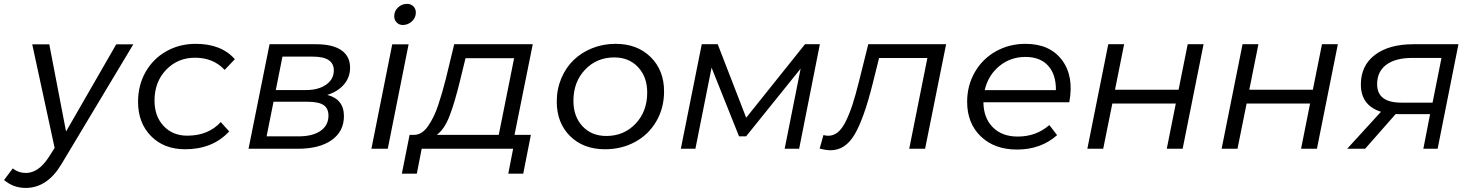

<svg xmlns="http://www.w3.org/2000/svg" viewBox="-94 -750 7418 968"><path d="M492 -526.5H578L215.5 78Q144 197.5 35.5 197.5Q-27 197.5 -73.5 157.5L-29.5 99Q-1 122 36.5 122Q99.5 122 151 43.5L181.5 -4L68.5 -526.5H154.5L239 -87Z M839 2.5Q733 2.5 667.5 -63.8Q602 -130 602 -236.5Q602 -320.5 640.2 -387.5Q678.5 -454.5 745 -491.8Q811.5 -529 893 -529Q1022 -529 1090 -451.5L1038.5 -397.5Q982 -459 889 -459Q802 -459 743.5 -398Q685 -337 685 -242.5Q685 -164 730.8 -115Q776.5 -66 850 -66Q956 -66 1019 -134.5L1061.5 -87.5Q978.5 2.5 839 2.5Z M1407.5 0H1159L1265 -527H1499Q1583 -527 1627 -496.8Q1671 -466.5 1671 -408.5Q1671 -360.5 1640.5 -324.5Q1610 -288.5 1556 -271.5Q1640 -250 1640 -164.5Q1640 -87.5 1578.2 -43.8Q1516.5 0 1407.5 0ZM1285 -237 1250 -62.5H1411Q1482 -62.5 1522 -90.2Q1562 -118 1562 -167Q1562 -204 1537 -220.5Q1512 -237 1456 -237ZM1330 -464.5 1296.5 -296H1449Q1511.5 -296 1550.2 -323.2Q1589 -350.5 1589 -395Q1589 -464.5 1484 -464.5Z M1883.5 -526.5H1966L1861 0H1778.5ZM1958 -730.5Q1977.5 -730.5 1990 -718.2Q2002.5 -706 2002.5 -686.5Q2002.5 -661 1982.8 -642.5Q1963 -624 1937 -624Q1918 -624 1905.8 -636.8Q1893.5 -649.5 1893.5 -668.5Q1893.5 -694.5 1912.8 -712.5Q1932 -730.5 1958 -730.5Z M2007.5 125.5H1932L1971 -70H1996.5Q2015.5 -71 2032.8 -82.2Q2050 -93.5 2064.5 -114.8Q2079 -136 2091.2 -160.5Q2103.5 -185 2115 -219.2Q2126.5 -253.5 2135.2 -283.8Q2144 -314 2154 -353.5L2196 -527H2592L2500 -70H2582.5L2544 125.5H2468.5L2493 0H2032ZM2225 -342Q2198.5 -233 2172.5 -165.5Q2146.5 -98 2108 -70H2420.5L2498 -456.5H2253Z M3009.5 -529Q3119 -529 3186.5 -462.2Q3254 -395.5 3254 -289.5Q3254 -205.5 3215 -138.5Q3176 -71.5 3108 -34.5Q3040 2.5 2956.5 2.5Q2847 2.5 2780 -64Q2713 -130.5 2713 -238Q2713 -300.5 2735.8 -354.8Q2758.5 -409 2798 -447.2Q2837.5 -485.5 2892.2 -507.2Q2947 -529 3009.5 -529ZM3003 -460.5Q2914.5 -460.5 2855.8 -398.8Q2797 -337 2797 -241.5Q2797 -162.5 2842.8 -113.5Q2888.5 -64.5 2963 -64.5Q3051.5 -64.5 3110.2 -126.2Q3169 -188 3169 -283.5Q3169 -362 3123.2 -411.2Q3077.5 -460.5 3003 -460.5Z M3412 0H3338.5L3444 -527H3524.5L3668 -156.5L3964.5 -527H4039.5L3935 0H3862L3942.5 -404L3667.5 -62.5H3632L3493.5 -409Z M4038.5 -1 4057.5 -69Q4073 -65.5 4081.5 -65.5Q4108 -65.5 4129.8 -83Q4151.5 -100.5 4170 -138Q4188.5 -175.5 4203.8 -222Q4219 -268.5 4236.5 -338.5L4283.5 -527H4676L4570 0H4490L4581.5 -457.5H4338L4306.5 -331Q4262 -152.5 4215 -72.5Q4168 7.5 4093.5 7.5Q4071 7.5 4038.5 -1Z M5033.5 4Q4920 4 4851 -62.2Q4782 -128.5 4782 -236.5Q4782 -318.5 4820.5 -385.8Q4859 -453 4926.5 -491Q4994 -529 5076 -529Q5199 -529 5260.2 -447.2Q5321.5 -365.5 5297 -234.5H4864Q4865 -155 4911.5 -108.2Q4958 -61.5 5037 -61.5Q5130 -61.5 5196.5 -119.5L5235.5 -68.5Q5153.5 4 5033.5 4ZM5076 -463Q5000.5 -463 4944.2 -416.8Q4888 -370.5 4870.5 -295.5H5229.5Q5230.5 -374.5 5190.2 -418.8Q5150 -463 5076 -463Z M5468 0H5388L5493.5 -527H5573.5L5527.5 -297.5H5848L5894 -527H5974L5868.5 0H5788.5L5834 -228H5514Z M6145 0H6065L6170.5 -527H6250.5L6204.5 -297.5H6525L6571 -527H6651L6545.5 0H6465.5L6511 -228H6191Z M7154 0H7082L7116 -174.5H6958Q6955.5 -174.5 6950.2 -174.8Q6945 -175 6942.5 -175L6788.5 0H6698L6868.5 -186.5Q6767 -218.5 6767 -324.5Q6767 -419 6837.8 -473Q6908.5 -527 7031.5 -527H7259ZM7128.5 -232.5 7173.5 -458H7025.5Q6941.5 -458 6895.2 -423.5Q6849 -389 6849 -325.5Q6849 -232.5 6971 -232.5Z"/></svg>

Font: Argentum Sans Light
Style: Italic
Weight: 300
Italic angle: -11.3°
Designer: Julieta Ulanovsky (font), Owen Earl (portions from Jones font), Cristiano Sobral (main changes and remaster)
Foundry: Julieta Ulanovsky (font), Owen Earl (portions from Jones font), Cristiano Sobral (main changes and remaster)
Version: Version 3.127